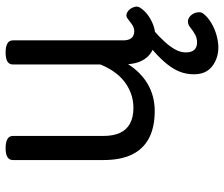

<svg xmlns="http://www.w3.org/2000/svg" viewBox="-77 -478 799 685"><g transform="rotate(-90 322.5 -135.5)"><path d="M269 17Q211 17 172 -3.5Q133 -24 113.5 -64.5Q94 -105 94 -166V-489Q94 -502 104.5 -508.5Q115 -515 136 -515Q158 -515 169 -508.5Q180 -502 180 -489V-166Q180 -131 191 -107Q202 -83 224.5 -71Q247 -59 280 -59Q308 -59 332 -68Q356 -77 375.5 -92.5Q395 -108 410 -130Q425 -152 435 -177V-489Q435 -502 445.5 -508.5Q456 -515 478 -515Q499 -515 510 -508.5Q521 -502 521 -489V-96Q521 -82 525 -73Q529 -64 536.5 -60Q544 -56 553 -56Q562 -56 569.5 -59.5Q577 -63 584.5 -69Q592 -75 599 -80Q607 -86 616.5 -83Q626 -80 634 -69Q639 -62 641 -52Q643 -42 636 -33Q626 -18 610 -6.5Q594 5 575 12Q556 19 536 19Q512 19 494.5 12.5Q477 6 465 -6Q453 -18 446 -34Q439 -50 437 -69L436 -78Q422 -56 404.5 -38.5Q387 -21 366 -8.5Q345 4 320.5 10.5Q296 17 269 17ZM496 244Q457 244 428.5 222Q400 200 400 157Q400 130 409 107Q418 84 435.5 62Q453 40 478.5 17Q504 -6 538 -32L600 -33V-24Q577 -5 555.5 14Q534 33 516.5 52Q499 71 488.5 90Q478 109 478 128Q478 149 487.5 158.5Q497 168 513 168Q528 168 540 162Q552 156 571 141Q578 136 588 135.5Q598 135 608 144Q618 154 620.5 167Q623 180 618 188Q606 205 584.5 218Q563 231 539.5 237.5Q516 244 496 244Z"/></g></svg>

Font: Playwrite DE Grund
Style: Regular
Weight: 400
Designer: Veronika Burian, José Scaglione
Foundry: TypeTogether
Version: Version 1.002